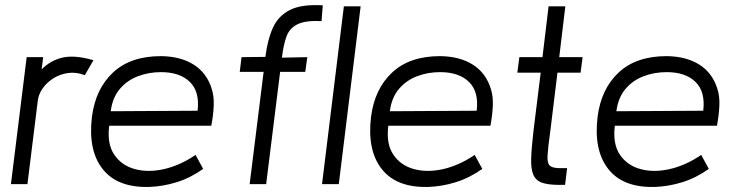

<svg xmlns="http://www.w3.org/2000/svg" viewBox="-20 -725 2887 756"><path d="M23 0 85 -500H150L144 -452Q180 -488 227.5 -498.5Q275 -509 348 -488L314 -429Q280 -442 248 -437.5Q216 -433 190 -416.5Q164 -400 148 -377Q132 -354 129 -330L88 0Z M812 -230H410Q401 -159 429.5 -116.5Q458 -74 510 -59.5Q562 -45 625 -59Q688 -73 750 -115L780 -60Q729 -24 675.5 -7.5Q622 9 569 11Q443 15 384.5 -59Q326 -133 342 -265Q356 -375 425 -439.5Q494 -504 614 -504Q692 -503 743.5 -470Q795 -437 814 -374Q823 -346 821.5 -309Q820 -272 812 -230ZM614 -441Q566 -441 523.5 -425Q481 -409 452 -375Q423 -341 416 -287L758 -289Q767 -364 727.5 -402.5Q688 -441 614 -441Z M1246 -642Q1182 -645 1150.5 -629Q1119 -613 1107.5 -580Q1096 -547 1090 -498L1190 -500L1182 -442H1083L1028 0H963L1018 -442H924L931 -500L1025 -501Q1033 -567 1054 -614.5Q1075 -662 1121 -685.5Q1167 -709 1251 -704ZM1314 0H1248L1334 -700H1400Z M1911 -230H1509Q1500 -159 1528.5 -116.5Q1557 -74 1609 -59.5Q1661 -45 1724 -59Q1787 -73 1849 -115L1879 -60Q1828 -24 1774.5 -7.5Q1721 9 1668 11Q1542 15 1483.5 -59Q1425 -133 1441 -265Q1455 -375 1524 -439.5Q1593 -504 1713 -504Q1791 -503 1842.5 -470Q1894 -437 1913 -374Q1922 -346 1920.5 -309Q1919 -272 1911 -230ZM1713 -441Q1665 -441 1622.5 -425Q1580 -409 1551 -375Q1522 -341 1515 -287L1857 -289Q1866 -364 1826.5 -402.5Q1787 -441 1713 -441Z M2081 -213 2109 -439H2017L2025 -500H2116L2140 -700H2206L2182 -500H2274L2266 -439H2175L2147 -210Q2138 -146 2136 -114.5Q2134 -83 2144.5 -73Q2155 -63 2184 -63H2213L2205 3H2182Q2139 3 2114.5 -5.5Q2090 -14 2080 -37Q2070 -60 2071.5 -102.5Q2073 -145 2081 -213Z M2803 -230H2401Q2392 -159 2420.5 -116.5Q2449 -74 2501 -59.5Q2553 -45 2616 -59Q2679 -73 2741 -115L2771 -60Q2720 -24 2666.5 -7.5Q2613 9 2560 11Q2434 15 2375.5 -59Q2317 -133 2333 -265Q2347 -375 2416 -439.5Q2485 -504 2605 -504Q2683 -503 2734.5 -470Q2786 -437 2805 -374Q2814 -346 2812.5 -309Q2811 -272 2803 -230ZM2605 -441Q2557 -441 2514.5 -425Q2472 -409 2443 -375Q2414 -341 2407 -287L2749 -289Q2758 -364 2718.5 -402.5Q2679 -441 2605 -441Z"/></svg>

Font: Kulim Park Light
Style: Italic
Weight: 300
Italic angle: -8°
Designer: Noponies / Dale Sattler
Foundry: Noponies
Version: Version 1.000; ttfautohint (v1.8.3)